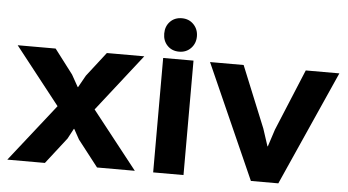

<svg xmlns="http://www.w3.org/2000/svg" viewBox="-56 -954 1911 1053"><g transform="rotate(5 900.0 -428.0)"><path d="M471 -316 720 0H512L400 -144L369 -200H367L337 -144L225 0H18L267 -316L20 -630H229L331 -496L368 -430H370L407 -496L511 -630H717Z M988 -630V0H821V-630ZM905 -672Q865 -672 840 -698Q815 -724 815 -764Q815 -804 840 -830Q865 -856 905 -856Q944 -856 969.5 -829.5Q995 -803 995 -764Q995 -725 969.5 -698.5Q944 -672 905 -672Z M1606 -630H1791L1510 0H1359L1079 -630H1264L1402 -292L1433 -197H1435L1466 -292Z"/></g></svg>

Font: Sinkin Sans 700 Bold
Style: Bold
Weight: 700
Designer: Keith Bates
Foundry: K-Type
Version: Sinkin Sans (version 1.0)  by Keith Bates   •   © 2014   www